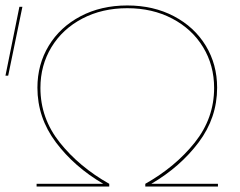

<svg xmlns="http://www.w3.org/2000/svg" viewBox="-22 -683 880 703"><path d="M776 -10V0H510V-10Q620 -72 691 -161Q762 -250 762 -361Q762 -444 721.5 -510.5Q681 -577 608.5 -615Q536 -653 444 -653Q352 -653 279.5 -615Q207 -577 166.5 -510.5Q126 -444 126 -361Q126 -250 197 -161Q268 -72 378 -10V0H112V-10H356Q250 -72 182.5 -162Q115 -252 115 -362Q115 -447 156.5 -515.5Q198 -584 273 -623.5Q348 -663 444 -663Q540 -663 615 -623.5Q690 -584 731.5 -515.5Q773 -447 773 -362Q773 -252 705.5 -162Q638 -72 532 -10ZM-2 -406 49 -658H60L8 -406Z"/></svg>

Font: Ysabeau Hairline
Style: Regular
Weight: 100
Designer: Christian Thalmann (Catharsis Fonts)
Version: Version 0.003